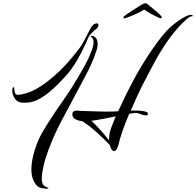

<svg xmlns="http://www.w3.org/2000/svg" viewBox="-20 -860 1193 1168"><path d="M673 59Q658 59 649 24Q634 7 607 -19Q580 -45 547 -73.5Q514 -102 481 -123Q456 -125 438 -135Q420 -145 420 -164Q420 -178 428 -182.5Q436 -187 448 -187Q456 -187 464.5 -186Q473 -185 482 -185Q523 -184 558 -182.5Q593 -181 624 -181Q644 -181 662.5 -181.5Q681 -182 699 -183Q719 -227 744 -278.5Q769 -330 797 -381Q818 -421 846.5 -467.5Q875 -514 905.5 -558.5Q936 -603 965 -639Q994 -675 1018 -696Q1032 -709 1056.5 -727Q1081 -745 1106 -758.5Q1131 -772 1147 -769Q1151 -768 1152.5 -764Q1154 -760 1149 -761Q1141 -762 1130 -754.5Q1119 -747 1108 -736.5Q1097 -726 1089 -719Q1034 -662 993 -601.5Q952 -541 917 -476Q882 -411 845 -339Q827 -303 809.5 -264Q792 -225 775 -187Q795 -188 820.5 -187Q846 -186 864 -181.5Q882 -177 880 -166Q877 -156 866 -158L849 -161Q833 -166 825.5 -169.5Q818 -173 805 -173Q801 -173 796.5 -172.5Q792 -172 787 -171L766 -168Q742 -111 725 -62.5Q708 -14 703 12Q692 59 673 59ZM133 -235Q90 -233 72.5 -257Q55 -281 55 -306V-314Q55 -327 60 -329Q61 -329 63 -329Q67 -329 67 -321Q67 -310 70.5 -296.5Q74 -283 90 -283Q103 -283 135 -291.5Q167 -300 206 -322Q254 -349 319 -406Q384 -463 463 -566Q480 -589 496 -620.5Q512 -652 526 -678.5Q540 -705 552 -713Q562 -718 568 -718Q579 -718 579 -707Q579 -694 563 -682Q554 -676 538.5 -660Q523 -644 517 -631Q488 -561 451 -497Q414 -433 371 -388Q343 -357 304.5 -321Q266 -285 222.5 -260Q179 -235 133 -235ZM266 288Q242 288 219.5 279.5Q197 271 181 231Q171 207 171 172Q171 134 180.5 93Q190 52 204 16Q218 -20 231 -43Q251 -79 275.5 -117Q300 -155 324 -191Q344 -220 368 -254.5Q392 -289 405 -309L427 -344Q443 -370 462 -402Q481 -434 501 -471Q520 -507 533 -540Q541 -559 545 -575Q549 -591 549 -604Q549 -625 537 -634Q532 -637 532 -639Q532 -644 544 -641Q561 -636 567.5 -623Q574 -610 574 -594Q574 -581 571 -567Q568 -553 563 -542Q547 -487 495.5 -390Q444 -293 374 -162Q327 -76 299 -9Q271 58 256 107Q246 142 240 173.5Q234 205 234 224Q234 262 250 271Q262 279 270 281Q274 282 274 284Q274 288 266 288ZM643 -7Q643 -19 644.5 -33Q646 -47 650 -61Q653 -74 662 -97Q671 -120 684 -152Q649 -145 610 -137.5Q571 -130 536 -125Q553 -110 573 -88.5Q593 -67 611.5 -45.5Q630 -24 643 -7ZM737 -748Q731 -746 731 -753Q731 -757 736 -762Q758 -779 787 -797Q816 -815 829 -824Q840 -831 848.5 -835.5Q857 -840 864 -840Q871 -840 877 -835.5Q883 -831 888 -826Q899 -816 922.5 -797.5Q946 -779 961 -762Q964 -759 964 -756Q964 -753 961 -750.5Q958 -748 956 -748Q955 -748 940 -755Q925 -762 908 -771Q892 -779 880 -787Q868 -795 857 -802Q847 -796 834 -788.5Q821 -781 802 -773Q790 -768 770 -759.5Q750 -751 737 -748Z"/></svg>

Font: Birthstone Bounce
Style: Regular
Weight: 400
Designer: Robert E. Leuschke
Foundry: Rob Leuschke
Version: Version 1.010; ttfautohint (v1.8.3)